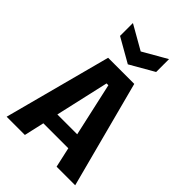

<svg xmlns="http://www.w3.org/2000/svg" viewBox="-261 -1011 1117 1117"><g transform="rotate(45 297.0 -452.5)"><path d="M15 0 190 -660H405L579 0H426L304 -548H289L165 0ZM134 -124V-218H476V-124ZM149 -905 298 -820 446 -905V-799L298 -714L149 -799Z"/></g></svg>

Font: Bricolage Grotesque SemiCondensed
Style: Bold
Weight: 700
Width: 4
Designer: Mathieu Triay
Foundry: Atelier Triay
Version: Version 1.001;gftools[0.9.33.dev8+g029e19f]